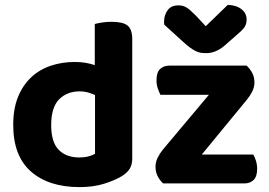

<svg xmlns="http://www.w3.org/2000/svg" viewBox="-20 -749 1097 784"><path d="M286 -496Q309 -496 329.5 -492.5Q350 -489 367 -483V-651Q378 -654 396 -657Q414 -660 436 -660Q481 -660 500.5 -645Q520 -630 520 -588V-101Q520 -77 510 -60.5Q500 -44 478 -30Q450 -13 406 1Q362 15 305 15Q179 15 106.5 -48.5Q34 -112 34 -239Q34 -305 53.5 -353Q73 -401 107 -433Q141 -465 187 -480.5Q233 -496 286 -496ZM368 -361Q355 -367 339.5 -371.5Q324 -376 307 -376Q253 -376 221 -343Q189 -310 189 -238Q189 -169 219.5 -137.5Q250 -106 304 -106Q325 -106 341.5 -110.5Q358 -115 368 -121ZM646 0Q632 -13 623.5 -30Q615 -47 615 -68Q615 -87 623.5 -104.5Q632 -122 645 -138L833 -362H635Q630 -372 624.5 -387.5Q619 -403 619 -421Q619 -453 633.5 -467Q648 -481 671 -481H987Q1001 -468 1010 -451Q1019 -434 1019 -412Q1019 -394 1010.5 -376.5Q1002 -359 989 -343L804 -118H1014Q1020 -109 1025 -93Q1030 -77 1030 -60Q1030 -28 1015.5 -14Q1001 0 978 0ZM820 -642 910 -729Q945 -728 966 -711.5Q987 -695 987 -669Q987 -649 976.5 -635.5Q966 -622 943 -603L895 -561Q860 -532 822 -532Q810 -532 800 -533.5Q790 -535 779 -540.5Q768 -546 755.5 -555Q743 -564 727 -579L651 -648Q650 -650 650 -654Q650 -658 650 -662Q650 -686 664 -706.5Q678 -727 708 -727Q717 -727 724.5 -725.5Q732 -724 740.5 -719Q749 -714 758.5 -705.5Q768 -697 781 -684Z"/></svg>

Font: Baloo Tammudu 2
Style: Bold
Weight: 700
Designer: Maithili Shingre, Omkar Shende and Ek Type
Foundry: Ek Type
Version: Version 1.640;hotconv 1.0.111;makeotfexe 2.5.65597; ttfautoh